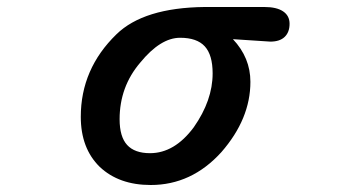

<svg xmlns="http://www.w3.org/2000/svg" viewBox="-20 -500 1040 549"><path d="M265 -23Q211 -76 211 -166Q211 -303 313 -402Q391 -478 565 -480H736Q771 -480 789.5 -467.5Q808 -455 808 -432Q808 -408 794 -394.5Q780 -381 753 -381L646 -388Q696 -335 696 -266Q696 -160 613 -65Q528 29 411 29Q320 29 265 -23ZM409 -62Q479 -62 534 -136Q588 -213 588 -290Q588 -343 565.5 -367.5Q543 -392 495 -392Q439 -392 381 -321Q322 -252 322 -159Q322 -109 343.5 -85.5Q365 -62 409 -62Z"/></svg>

Font: 寒蝉全圆体 Bold
Style: Regular
Weight: 700
Designer: Warren2060
      Designed by Motoya company      

      [Varela Round]
      Joe Prince(Latin component); Avraham Cornf
Foundry: ChillType
Version: Version 3.200